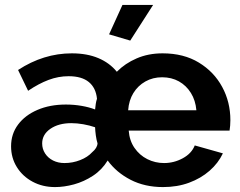

<svg xmlns="http://www.w3.org/2000/svg" viewBox="-20 -750 977 780"><path d="M203.5 10Q153.2 10 112.6 -11.7Q71.9 -33.5 48.5 -71.1Q25 -108.8 25 -155.7Q25 -206 53.5 -244Q81.9 -282 132.3 -303.6Q182.7 -325.3 247.6 -325.3Q280.3 -325.3 311.1 -320Q341.9 -314.7 366.3 -305.3Q367.4 -315.9 369 -327.5Q370.7 -339.2 374 -348.7Q369.7 -392.9 341 -416.6Q312.3 -440.4 258.8 -440.4Q217 -440.4 177.1 -425.3Q137.3 -410.3 94.2 -381.2L53.4 -465.7Q156.9 -533.3 271.8 -533.3Q333.5 -533.3 379.5 -513.9Q425.5 -494.5 454.6 -458.5Q488 -492.5 535.4 -512.9Q582.7 -533.3 640.5 -533.3Q726.3 -533.3 787.8 -495.8Q849.4 -458.4 882.6 -396.9Q915.9 -335.5 915.9 -261.9Q915.9 -251.8 915 -239.6Q914 -227.4 912.6 -219.3H502.9Q506 -178.6 526.4 -149.1Q546.8 -119.5 578.5 -103.5Q610.3 -87.6 646.5 -87.6Q686.9 -87.6 722.6 -107.1Q758.4 -126.5 771.2 -159.2L885.5 -127Q866.7 -87.2 831.4 -56.3Q796.1 -25.4 748.1 -7.7Q700.2 10 642.2 10Q568.1 10 510.5 -19.6Q452.9 -49.3 417.4 -98Q394.1 -59.8 357.7 -36Q321.3 -12.1 280.8 -1Q240.3 10 203.5 10ZM241.9 -87.6Q275.4 -87.6 305.9 -99.7Q336.5 -111.7 354.5 -131.7Q375.1 -148.7 376.2 -167.6Q371.8 -181.5 369.3 -199.8Q366.8 -218 366.3 -233Q344.2 -240.6 318.5 -245.2Q292.8 -249.7 269.7 -249.7Q218.1 -249.7 184.7 -226.7Q151.3 -203.6 151.3 -167.2Q151.3 -145 163.2 -126.6Q175 -108.3 195.6 -97.9Q216.2 -87.6 241.9 -87.6ZM777.8 -302Q774.3 -342.3 755.6 -372.3Q737 -402.4 707 -419.3Q676.9 -436.1 638.6 -436.1Q600.9 -436.1 570.6 -419Q540.3 -401.9 521.9 -372.1Q503.6 -342.3 500.6 -302ZM509.1 -585.1 423.1 -610.5 477.5 -730H602Z"/></svg>

Font: Raleway Thin
Style: Regular
Weight: 100
Designer: Matt McInerney, Pablo Impallari, Rodrigo Fuenzalida
Foundry: Matt McInerney, Pablo Impallari, Rodrigo Fuenzalida
Version: Version 4.026